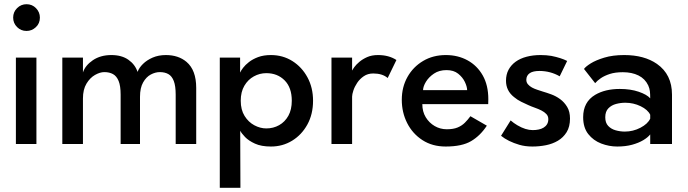

<svg xmlns="http://www.w3.org/2000/svg" viewBox="-20 -684 3270 912"><path d="M106 -537Q79.5 -537 61 -555.5Q42.5 -574 42.5 -600.5Q42.5 -627 61.2 -645.5Q80 -664 106 -664Q133 -664 151.2 -645Q169.5 -626 169.5 -600.5Q169.5 -572.5 150.2 -554.8Q131 -537 106 -537ZM153 0H55.5V-410.5H153Z M912 0H814.5V-234.5Q814.5 -276 805.5 -299.2Q796.5 -322.5 779.8 -332Q763 -341.5 739 -341.5Q718 -341.5 696.2 -330Q674.5 -318.5 659.8 -292.5Q645 -266.5 645 -224V0H553V-234.5Q553 -276 543.5 -299.2Q534 -322.5 516.8 -332Q499.5 -341.5 475.5 -341.5Q455 -341.5 431.2 -328Q407.5 -314.5 390.8 -286.8Q374 -259 374 -216V0H276V-410.5H374V-340Q385 -373.5 421.2 -398Q457.5 -422.5 509 -422.5Q558 -422.5 589.8 -400.2Q621.5 -378 633.5 -342.5Q640.5 -362 659 -380.2Q677.5 -398.5 705.2 -410.5Q733 -422.5 768 -422.5Q827.5 -422.5 866 -390Q912 -351 912 -266.5Z M1122 208H1024V-410.5H1120.5V-340H1121Q1124.5 -348.5 1134.8 -362Q1145 -375.5 1162.5 -389.2Q1180 -403 1206 -412.8Q1232 -422.5 1267 -422.5Q1323.5 -422.5 1368.8 -394Q1414 -365.5 1440.5 -316.5Q1467 -267.5 1467 -205.5Q1467 -141.5 1440 -92.5Q1413 -43.5 1367.8 -15.8Q1322.5 12 1267 12Q1221 12 1191 -1.8Q1161 -15.5 1144.2 -33Q1127.5 -50.5 1121 -63ZM1245 -74Q1278.5 -74 1306 -89.5Q1333.5 -105 1349.8 -134.2Q1366 -163.5 1366 -205.5Q1366 -268 1332 -302.2Q1298 -336.5 1245 -336.5Q1213.5 -336.5 1185.8 -321.2Q1158 -306 1140.8 -276.8Q1123.5 -247.5 1123.5 -205.5Q1123.5 -162.5 1141.8 -133.2Q1160 -104 1188 -89Q1216 -74 1245 -74Z M1652.5 0H1554.5V-410.5H1652.5V-350H1653.5Q1655 -354 1663.2 -365.5Q1671.5 -377 1686.8 -390Q1702 -403 1724 -412.8Q1746 -422.5 1775.5 -422.5Q1827 -422.5 1863 -399L1821.5 -313.5Q1796.5 -335 1753 -335Q1727 -335 1708 -322Q1689 -309 1676.8 -290.8Q1664.5 -272.5 1658.5 -254Q1652.5 -235.5 1652.5 -225Z M2097 12Q2033.5 12 1986.5 -18.5Q1939.5 -49 1914 -99.5Q1888.5 -150 1888.5 -210Q1888.5 -270.5 1915.5 -318.5Q1942.5 -366.5 1989.8 -394.5Q2037 -422.5 2098 -422.5Q2155 -422.5 2200.8 -397.5Q2246.5 -372.5 2273 -325.8Q2299.5 -279 2299.5 -213Q2299.5 -201 2299 -189.5H1986Q1986 -154 2002.2 -127.2Q2018.5 -100.5 2044.8 -85.2Q2071 -70 2102 -70Q2133.5 -70 2153.8 -78.5Q2174 -87 2188.2 -101.2Q2202.5 -115.5 2214.5 -132L2292.5 -87Q2261 -39 2217.5 -13.5Q2174 12 2097 12ZM2199 -256Q2198.5 -273 2188 -295Q2177.5 -317 2156.2 -334Q2135 -351 2101 -351Q2066 -351 2041.5 -334.5Q2017 -318 2003.5 -296Q1990 -274 1989.5 -256Z M2509 12Q2475.5 12 2447.5 4Q2393 -12 2360 -39L2405.5 -112Q2420.5 -99 2437.5 -89Q2476.5 -66 2510.5 -66Q2525 -66 2538.5 -68.8Q2552 -71.5 2562.2 -77.8Q2572.5 -84 2578.5 -94Q2584.5 -104 2584.5 -118Q2584.5 -132.5 2575.2 -142.2Q2566 -152 2551.8 -159.2Q2537.5 -166.5 2521 -172.2Q2504.5 -178 2489.5 -184.8Q2474.5 -191.5 2456 -200.5Q2437.5 -209.5 2421.5 -223Q2383.5 -253 2383.5 -300.5Q2383.5 -330 2395.5 -352.5Q2407.5 -375 2429.2 -390.8Q2451 -406.5 2481.2 -414.5Q2511.5 -422.5 2547.5 -422.5Q2576 -422.5 2599 -418.5Q2646 -409 2674 -394.5L2638.5 -321.5Q2595.5 -346.5 2543 -347Q2512.5 -347 2497 -337Q2480 -325.5 2480 -305Q2480 -292.5 2487.8 -283.5Q2495.5 -274.5 2507 -268.2Q2518.5 -262 2532.5 -257.5L2558.5 -249Q2576 -244 2598.5 -235.8Q2621 -227.5 2640.8 -213Q2660.5 -198.5 2674 -176.2Q2687.5 -154 2687.5 -121Q2687.5 -82 2671.5 -56.2Q2655.5 -30.5 2630 -15.5Q2604.5 -0.5 2573 5.8Q2541.5 12 2509 12Z M2912 12Q2873 12 2835.8 -2.2Q2798.5 -16.5 2774.2 -47.2Q2750 -78 2750 -127.5Q2750 -199.5 2807 -233.5Q2854.5 -261.5 2924 -261.5Q2975 -261.5 3013.8 -248.2Q3052.5 -235 3068.5 -217Q3068.5 -237 3067 -250.5Q3065.5 -264 3059 -278.5Q3044 -310 3012.8 -325.5Q2981.5 -341 2938.5 -341Q2902.5 -341 2877 -332.8Q2851.5 -324.5 2834.2 -312.8Q2817 -301 2807 -289L2754 -356.5Q2761.5 -367.5 2785.8 -382.8Q2810 -398 2850.2 -410.2Q2890.5 -422.5 2945 -422.5Q3040 -422.5 3100.5 -380.5Q3172 -330.5 3172 -234.5V0H3068.5V-45.5Q3057 -31 3035.2 -18Q3013.5 -5 2982.5 3.5Q2951.5 12 2912 12ZM2948 -59Q2987 -59 3022 -77.2Q3057 -95.5 3068.5 -120.5V-139Q3057 -163 3023 -179.5Q2989 -196 2950 -196Q2928 -196 2906.2 -190.2Q2884.5 -184.5 2869.8 -169.5Q2855 -154.5 2855 -127Q2855 -100.5 2869 -85.8Q2883 -71 2904.5 -65Q2926 -59 2948 -59Z"/></svg>

Font: Lucymar Sans Medium
Style: Regular
Weight: 500
Foundry: The League of Moveable Type (original font) / Main changes by Cristiano Sobral with portions from Mirco Monsees
Version: Version 2.001;August 30, 2020;FontCreator 13.0.0.2681 64-bit